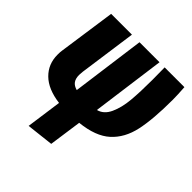

<svg xmlns="http://www.w3.org/2000/svg" viewBox="-200 -683 1058 1058"><g transform="rotate(45 329.0 -154.0)"><path d="M368 16 341 207 183 225 212 17Q117 5 67.5 -43.5Q18 -92 18 -165Q18 -187 20 -198L68 -533H230L183 -197Q181 -177 181 -170Q181 -142 193 -125.5Q205 -109 231 -102L289 -533H445L387 -103Q430 -114 452 -162Q474 -210 480 -276Q486 -342 486 -437Q486 -502 485 -533H639Q643 -475 643 -439Q643 -287 623 -195.5Q603 -104 543.5 -50Q484 4 368 16Z"/></g></svg>

Font: Fira Sans Extra Condensed ExtraBold
Style: Italic
Weight: 800
Width: 3
Italic angle: -8°
Designer: Carrois Corporate & Edenspiekermann AG
Foundry: Carrois Corporate GbR & Edenspiekermann AG
Version: Version 4.203